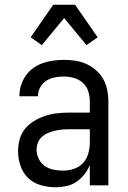

<svg xmlns="http://www.w3.org/2000/svg" viewBox="-20 -780 540 808"><path d="M214 8Q183 8 152.5 -0.5Q122 -9 99.5 -30Q77 -51 66.5 -81.5Q56 -112 56 -143Q56 -168 62.5 -193Q69 -218 85 -237.5Q101 -257 123 -270.5Q145 -284 169 -292Q193 -300 218 -303Q243 -306 269 -306H358V-355Q358 -376 351 -397Q344 -418 328 -432Q312 -446 291 -452Q270 -458 249 -458Q230 -458 211 -454.5Q192 -451 175.5 -440.5Q159 -430 149.5 -413Q140 -396 140 -377V-375H62V-378Q62 -401 69 -422.5Q76 -444 89 -462.5Q102 -481 120.5 -494Q139 -507 160.5 -514.5Q182 -522 204 -525Q226 -528 249 -528Q273 -528 297 -524.5Q321 -521 343 -511Q365 -501 383.5 -485Q402 -469 414 -448Q426 -427 431 -403Q436 -379 436 -355V0H358V-86Q350 -65 335.5 -46.5Q321 -28 302 -15Q283 -2 260 3Q237 8 214 8ZM246 -62Q269 -62 291.5 -69.5Q314 -77 329.5 -94Q345 -111 351.5 -134Q358 -157 358 -180V-236H269Q254 -236 239 -234.5Q224 -233 209.5 -229.5Q195 -226 181 -220Q167 -214 156 -204Q145 -194 139.5 -179.5Q134 -165 134 -150Q134 -130 143 -111.5Q152 -93 168.5 -81.5Q185 -70 205 -66Q225 -62 246 -62ZM156 -590 109 -623 204 -760H296L391 -623L344 -590L250 -704Z"/></svg>

Font: Iosevka Custom
Style: Regular
Weight: 400
Monospace: yes
Designer: Belleve Invis
Foundry: Belleve Invis
Version: Version 32.5.0; ttfautohint (v1.8.4)